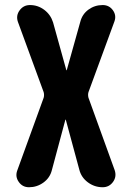

<svg xmlns="http://www.w3.org/2000/svg" viewBox="-20 -540 540 779"><path d="M445.3 150.4Q454.1 176.8 438.5 198.2Q422.9 219.7 396.5 219.7Q363.3 219.7 336.4 199.7Q309.6 179.7 301.8 148.4L247.1 -53.7Q247.1 -54.7 246.1 -54.7Q245.1 -54.7 245.1 -53.7L190.4 150.4Q182.6 181.6 156.2 200.7Q129.9 219.7 97.7 219.7Q71.3 219.7 56.2 198.2Q41 176.8 49.8 152.3L157.2 -143.6Q160.2 -154.3 157.2 -166L52.7 -451.2Q43.9 -476.6 59.6 -498Q75.2 -519.5 101.6 -519.5Q133.8 -519.5 159.7 -500Q185.5 -480.5 195.3 -449.2L249 -255.9Q249 -254.9 250 -254.9Q251 -254.9 251 -255.9L305.7 -451.2Q313.5 -482.4 338.9 -501Q364.3 -519.5 396.5 -519.5Q422.9 -519.5 438 -498.5Q453.1 -477.5 444.3 -453.1L338.9 -166Q335.9 -155.3 338.9 -143.6Z"/></svg>

Font: Rounded-X Mgen+ 2m bold
Style: Bold
Weight: 700
Designer: [Source Han Sans]
Ryoko NISHIZUKA  (kana & ideographs); Paul D. Hunt (Latin, Greek & Cyrillic); Wenlong ZHANG  (bopomofo
Version: Version 1.059.20150602